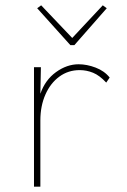

<svg xmlns="http://www.w3.org/2000/svg" viewBox="-20 -702 478 723"><path d="M108 1V-449H134L132 -349Q150 -401 191 -430.5Q232 -460 276 -460Q307 -460 340 -447.5Q373 -435 393 -410L380 -391Q355 -418 330.5 -428Q306 -438 280 -438Q237 -438 203.5 -413.5Q170 -389 151 -346Q132 -303 132 -248V1ZM135 -682 252 -559 367 -682 382 -671 260 -532H245L120 -671Z"/></svg>

Font: Inconsolata SemiCondensed ExtraLight
Style: Regular
Weight: 200
Width: 4
Monospace: yes
Designer: Raph Levien, Cyreal, Brenton Simpson
Foundry: Raph Levien, Cyreal, Google
Version: Version 3.100; ttfautohint (v1.8.4.7-5d5b)